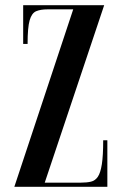

<svg xmlns="http://www.w3.org/2000/svg" viewBox="-20 -719 468 739"><path d="M261.8 -683 35.2 0H393.2V-179H377.2Q377.2 -120 372 -86.8Q366.8 -53.5 356.5 -38.5Q346.2 -23.5 330.1 -19.8Q314 -16 291.2 -16H152.2L381 -699H69.2V-550H86.2Q86.2 -613.2 94.1 -640.9Q102 -668.5 119.1 -675.8Q136.2 -683 162.8 -683Z"/></svg>

Font: Emberly Black
Style: Regular
Weight: 900
Designer: Rajesh Rajput
Foundry: Rajesh Rajput
Version: Version 1.000